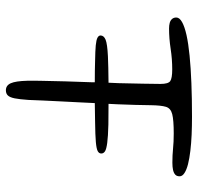

<svg xmlns="http://www.w3.org/2000/svg" viewBox="-30 -606 656 636"><g transform="rotate(90 298.0 -288.0)"><path d="M279 20.5Q263 20.5 255.8 4.5Q248.5 -11.5 247.5 -50.5Q247 -68 247.8 -101.2Q248.5 -134.5 249.5 -176.5Q250.5 -218.5 252.5 -264.5Q252.5 -269.5 252.5 -274Q210 -274 181.5 -275Q148.5 -275.5 130.2 -277.2Q112 -279 104.8 -283Q97.5 -287 97.5 -293Q97.5 -304 111.5 -309.8Q125.5 -315.5 166.5 -317.5Q198.5 -319 254 -319.5Q255 -337 255.5 -354Q256.5 -397.5 257.2 -433.5Q258 -469.5 258 -491.5Q258 -517 248.8 -523.8Q239.5 -530.5 209.5 -530.5Q175.5 -530.5 141.2 -525.2Q107 -520 74.5 -520Q64 -520 55.8 -522.2Q47.5 -524.5 42.8 -530Q38 -535.5 38 -544Q38 -554.5 53 -563Q68 -571.5 96 -577.8Q124 -584 164.2 -588Q204.5 -592 255.5 -594Q306.5 -596 366.5 -596Q397 -596 426 -594.8Q455 -593.5 480 -590.5Q505 -587.5 523.8 -582.8Q542.5 -578 553.2 -571Q564 -564 564 -555Q564 -545.5 558.5 -540.5Q553 -535.5 543 -533.2Q533 -531 519 -531Q494 -531 472.2 -533.2Q450.5 -535.5 422 -535.5Q378 -535.5 358.2 -530.5Q338.5 -525.5 333.8 -509.5Q329 -493.5 328.5 -460Q328.5 -436.5 327.5 -409Q326.5 -381.5 325.5 -350.5Q324.5 -335 324 -319.5Q364.5 -319.5 392.5 -319Q432.5 -318 453.2 -315.2Q474 -312.5 481.2 -307.8Q488.5 -303 488.5 -295.5Q488.5 -288 480.8 -283.8Q473 -279.5 450.5 -277.5Q428 -275.5 384 -275Q357.5 -274.5 321.5 -274Q320 -248 319 -222.5Q317 -190.5 315.8 -160Q314.5 -129.5 313 -102.8Q311.5 -76 311 -54Q309 -25 305.8 -8.8Q302.5 7.5 296.2 14Q290 20.5 279 20.5Z"/></g></svg>

Font: Gluten Thin ExtraLight
Style: Regular
Weight: 250
Version: Version 1.300